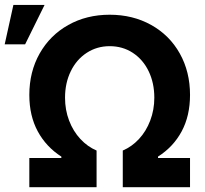

<svg xmlns="http://www.w3.org/2000/svg" viewBox="-40 -778 850 798"><path d="M81.9 -121.2H215V-127.1Q151.9 -167.5 116.9 -232.1Q81.9 -296.8 81.9 -383.4Q81.9 -479.8 124.9 -555.8Q167.9 -631.7 243.9 -674.2Q319.9 -716.8 415.8 -716.8Q512.2 -716.8 588.4 -674.2Q664.7 -631.7 707.2 -555.8Q749.8 -479.8 749.8 -383.4Q749.8 -296.8 715.1 -232.1Q680.4 -167.5 616.7 -127.1V-121.2H749.8V0H470.3V-152.3Q507.9 -168.3 537.7 -200.4Q567.5 -232.4 584.4 -277Q601.4 -321.6 601.4 -371.9Q601.4 -433 577.9 -481.8Q554.4 -530.6 512 -558.4Q469.7 -586.1 415.8 -586.1Q363 -586.1 320.4 -558.4Q277.8 -530.6 254.1 -481.8Q230.3 -433 230.3 -371.9Q230.3 -321.2 247.2 -276.8Q264.2 -232.4 294 -200.4Q323.8 -168.3 361.4 -152.3V0H81.9ZM15.7 -757.6H145.3L64.4 -593.7H-20.5Z"/></svg>

Font: Pretendard GOV Variable
Style: Regular
Weight: 400
Designer: Base glyphs from Inter by Rasmus Andersson; Hangul glyphs from Noto Sans CJK(Source Han Sans) by Jang Soo-young and Kang
Foundry: Kil Hyung-jin
Version: Version 1.307;Glyphs 3.2 (3192)